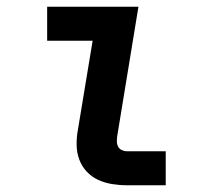

<svg xmlns="http://www.w3.org/2000/svg" viewBox="-20 -550 640 570"><path d="M357 0Q335 0 313 -3.5Q291 -7 271.5 -16Q252 -25 237.5 -40.5Q223 -56 215.5 -76Q208 -96 207.5 -118.5Q207 -141 211 -163L255 -429H120V-530H391L328 -146Q327 -138 327 -130Q327 -122 330.5 -115Q334 -108 341.5 -104.5Q349 -101 357 -101H472V0Z"/></svg>

Font: Iosevka Curly Extended
Style: Bold Italic
Weight: 700
Width: 7
Italic angle: -9°
Monospace: yes
Designer: Belleve Invis
Foundry: Belleve Invis
Version: Version 11.1.0; ttfautohint (v1.8.3)